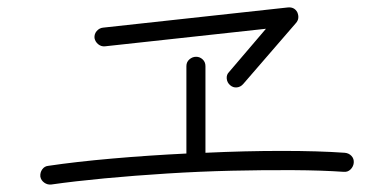

<svg xmlns="http://www.w3.org/2000/svg" viewBox="-20 -640 1040 514"><path d="M117 -146Q107 -145 98.5 -151Q90 -157 88 -167Q87 -178 93 -186.5Q99 -195 109 -196Q183 -207 280 -215.5Q377 -224 479 -229V-463Q479 -474 487 -481Q495 -488 505 -488Q515 -488 522.5 -481Q530 -474 530 -463V-231Q636 -236 734.5 -236Q833 -236 903 -231Q914 -230 921 -222.5Q928 -215 927 -204Q926 -194 918.5 -186.5Q911 -179 900 -180Q842 -184 765 -184.5Q688 -185 601.5 -183Q515 -181 427.5 -175.5Q340 -170 260 -162.5Q180 -155 117 -146ZM596 -412Q588 -419 587 -429.5Q586 -440 593 -447L692 -563L261 -516Q251 -515 243 -521.5Q235 -528 233 -538Q232 -549 239 -557Q246 -565 256 -566L750 -620Q768 -622 776 -607Q783 -590 772 -578L631 -415Q624 -407 614 -406Q604 -405 596 -412Z"/></svg>

Font: Zen Kurenaido
Style: Regular
Weight: 400
Designer: Yoshimichi Ohira
Foundry: Positype
Version: Version 1.001